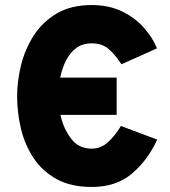

<svg xmlns="http://www.w3.org/2000/svg" viewBox="-20 -732 673 762"><path d="M344 10Q261 10 204.2 -21.5Q147.5 -53 113 -105.2Q78.5 -157.5 63.2 -221.2Q48 -285 48 -350Q48 -409.5 63.5 -473Q79 -536.5 113.8 -590.8Q148.5 -645 205.2 -678.5Q262 -712 344 -712Q411.5 -712 463.2 -687.2Q515 -662.5 550.2 -623Q585.5 -583.5 603 -540L462 -477Q436 -517 410 -538.5Q384 -560 344 -560Q307 -560 281.8 -540.8Q256.5 -521.5 241.2 -490.5Q226 -459.5 219 -424H443V-276H220Q231.5 -222.5 261.8 -182.2Q292 -142 344 -142Q380 -142 408 -167.2Q436 -192.5 460 -232L604 -178Q566 -95.5 503.5 -42.8Q441 10 344 10Z"/></svg>

Font: Overpass Black
Style: Regular
Weight: 900
Designer: Delve Withrington, Dave Bailey, Thomas Jockin
Foundry: Delve Fonts LLC
Version: Version 4.000; ttfautohint (v1.8.3)